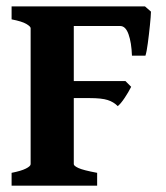

<svg xmlns="http://www.w3.org/2000/svg" viewBox="-20 -586 523 606"><path d="M456.5 -549.3Q456.1 -534.2 453.1 -505.4Q450.2 -476.6 446.5 -449.2Q442.9 -421.9 439 -410.2H396.5Q395 -451.7 385.7 -477.8Q376.5 -503.9 359.4 -503.9H189.5L202.6 -565.9H437.5ZM394 -312Q385.7 -295.4 373.5 -277.1Q361.3 -258.8 351.6 -251Q338.9 -264.2 319.8 -270.3Q300.8 -276.4 263.2 -276.4H104.5L180.7 -330.1H376ZM16.6 0V-40.5Q46.9 -46.4 61.8 -54Q76.7 -61.5 76.7 -67.9V-497.1Q76.7 -502.4 63 -510.5Q49.3 -518.6 16.6 -524.9V-565.9H278.3V-524.9Q251.5 -522 232.2 -517.6Q212.9 -513.2 212.9 -507.3V-67.9Q212.9 -62.5 227.5 -55.7Q242.2 -48.8 286.6 -40.5V0Z"/></svg>

Font: Dai Banna SIL
Style: Bold
Weight: 700
Designer: Victor Gaultney
Foundry: SIL International
Version: Version 4.000